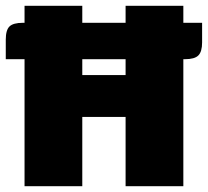

<svg xmlns="http://www.w3.org/2000/svg" viewBox="-35 -645 720 665"><path d="M665 -566V-498Q665 -466 652 -453Q639 -440 606 -440H600V0H400V-240H250V0H50V-440H-15V-508Q-15 -541 -2 -553.5Q11 -566 44 -566H50V-625H250V-566H400V-625H600V-566ZM400 -440H250V-385H400Z"/></svg>

Font: Changa ExtraBold
Style: Regular
Weight: 800
Designer: Eduardo Rodriguez Tunni
Foundry: Eduardo Rodriguez Tunni
Version: Version 2.002; ttfautohint (v1.5) -l 8 -r 50 -G 220 -x 14 -H